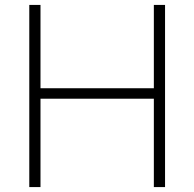

<svg xmlns="http://www.w3.org/2000/svg" viewBox="-20 -760 790 780"><path d="M99 0V-740H144.5V-401.5H605V-740H650.5V0H605V-359H144.5V0Z"/></svg>

Font: Encode Sans SemiExpanded ExtraLight
Style: Regular
Weight: 250
Width: 6
Designer: Multiple Designers
Foundry: Impallari Type
Version: Version 3.002